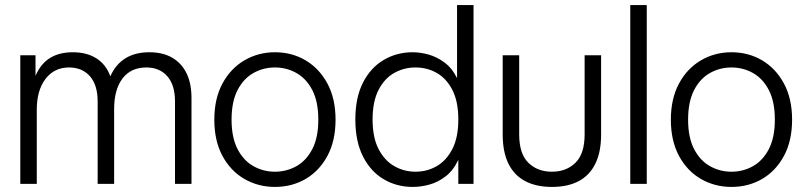

<svg xmlns="http://www.w3.org/2000/svg" viewBox="-20 -725 3178 757"><path d="M60 0V-507H120V-426Q140 -473 176.5 -496Q213 -519 267 -519Q322 -519 360 -495Q398 -471 415 -424Q435 -470 473.5 -494.5Q512 -519 569 -519Q622 -519 659 -497.5Q696 -476 715.5 -436Q735 -396 735 -338V0H670V-325Q670 -390 639.5 -424.5Q609 -459 557 -459Q496 -459 463 -415.5Q430 -372 430 -295V0H365V-325Q365 -390 334.5 -424.5Q304 -459 252 -459Q194 -459 159.5 -414Q125 -369 125 -292V0Z M1064 12Q998 12 943.5 -19.5Q889 -51 857 -110.5Q825 -170 825 -253Q825 -336 857 -395.5Q889 -455 943.5 -487Q998 -519 1064 -519Q1131 -519 1185 -487Q1239 -455 1271 -395.5Q1303 -336 1303 -253Q1303 -170 1271 -110.5Q1239 -51 1185 -19.5Q1131 12 1064 12ZM1064 -48Q1110 -48 1149 -70Q1188 -92 1211.5 -137.5Q1235 -183 1235 -253Q1235 -324 1211.5 -369.5Q1188 -415 1149 -437Q1110 -459 1064 -459Q1018 -459 979 -437Q940 -415 916.5 -369.5Q893 -324 893 -253Q893 -183 916.5 -137.5Q940 -92 979 -70Q1018 -48 1064 -48Z M1607 12Q1544 12 1492.5 -18.5Q1441 -49 1411 -108.5Q1381 -168 1381 -254Q1381 -340 1411 -399Q1441 -458 1492.5 -488.5Q1544 -519 1607 -519Q1637 -519 1669.5 -510Q1702 -501 1732 -479Q1762 -457 1782 -417V-705H1847V0H1787V-95Q1768 -54 1738 -30.5Q1708 -7 1674 2.5Q1640 12 1607 12ZM1618 -48Q1664 -48 1702 -70Q1740 -92 1763.5 -137.5Q1787 -183 1787 -254Q1787 -325 1763.5 -370.5Q1740 -416 1702 -437.5Q1664 -459 1618 -459Q1573 -459 1534.5 -437.5Q1496 -416 1472.5 -370.5Q1449 -325 1449 -254Q1449 -183 1472.5 -137.5Q1496 -92 1534.5 -70Q1573 -48 1618 -48Z M2156 12Q2094 12 2050.5 -11Q2007 -34 1984.5 -80Q1962 -126 1962 -195V-507H2027V-195Q2027 -119 2063 -83.5Q2099 -48 2156 -48Q2213 -48 2249 -83.5Q2285 -119 2285 -195V-507H2350V-195Q2350 -126 2327.5 -80Q2305 -34 2262 -11Q2219 12 2156 12Z M2465 0V-705H2530V0Z M2864 12Q2798 12 2743.5 -19.5Q2689 -51 2657 -110.5Q2625 -170 2625 -253Q2625 -336 2657 -395.5Q2689 -455 2743.5 -487Q2798 -519 2864 -519Q2931 -519 2985 -487Q3039 -455 3071 -395.5Q3103 -336 3103 -253Q3103 -170 3071 -110.5Q3039 -51 2985 -19.5Q2931 12 2864 12ZM2864 -48Q2910 -48 2949 -70Q2988 -92 3011.5 -137.5Q3035 -183 3035 -253Q3035 -324 3011.5 -369.5Q2988 -415 2949 -437Q2910 -459 2864 -459Q2818 -459 2779 -437Q2740 -415 2716.5 -369.5Q2693 -324 2693 -253Q2693 -183 2716.5 -137.5Q2740 -92 2779 -70Q2818 -48 2864 -48Z"/></svg>

Font: TikTok Sans Light
Style: Regular
Weight: 300
Version: Version 4.000